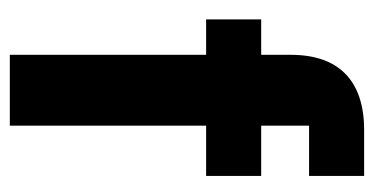

<svg xmlns="http://www.w3.org/2000/svg" viewBox="-210 -570 780 401"><g transform="rotate(90 180.5 -370.0)"><path d="M95 0H243V-410H348V-525H243V-625H348V-740H252C150 -740 95 -688 95 -587V-525H21V-410H95Z"/></g></svg>

Font: IBM Plex Sans Thai Looped
Style: Bold
Weight: 700
Designer: Mike Abbink, Paul van der Laan, Pieter van Rosmalen, Ben Mitchell, Mark Frömberg
Foundry: Bold Monday
Version: Version 1.1